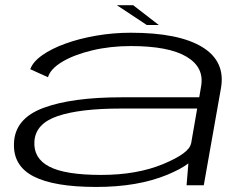

<svg xmlns="http://www.w3.org/2000/svg" viewBox="-20 -716 973 742"><path d="M701 0 708 -84.5Q677.5 -61.5 625 -40Q511.5 6.5 352 6.5Q189.5 6.5 110 -34.2Q30.5 -75 34 -162Q37 -257.5 147.2 -298.8Q257.5 -340 450.5 -340H750L757 -381.5Q770.5 -455.5 701 -496.8Q631.5 -538 486 -538Q405.5 -538 335.8 -521.2Q266 -504.5 220.2 -477Q174.5 -449.5 165.5 -417.5L97 -448.5Q107 -477 143 -502.5Q179 -528 233 -547.5Q287 -567 352 -578.2Q417 -589.5 485.5 -589.5Q671 -589.5 761.5 -534.2Q852 -479 834 -375.5L767.5 0ZM718.5 -161 742 -296.5H445.5Q289 -296.5 203.2 -267.5Q117.5 -238.5 113 -170Q108.5 -104.5 170.2 -72.2Q232 -40 370.5 -40Q509.5 -40 610.5 -82Q711.5 -124 718 -161ZM547 -619.5 431.5 -696H494.5L593.5 -619.5Z"/></svg>

Font: Anybody UltraExpanded Light
Style: Italic
Weight: 300
Width: 9
Italic angle: -10°
Designer: Tyler Finck
Foundry: Etcetera Type Company
Version: Version 1.010; ttfautohint (v1.8.3) -l 8 -r 50 -G 200 -x 14 